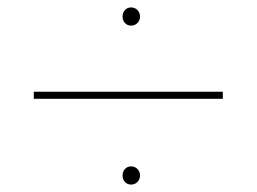

<svg xmlns="http://www.w3.org/2000/svg" viewBox="-20 -609 691 517"><path d="M71 -362H580V-343H71ZM333 -112Q323 -112 316.5 -119Q310 -126 310 -136Q310 -147 316.5 -154Q323 -161 333 -161Q343 -161 350 -154Q357 -147 357 -136Q357 -126 350 -119Q343 -112 333 -112ZM333 -540Q323 -540 316.5 -547Q310 -554 310 -564Q310 -575 316.5 -582Q323 -589 333 -589Q343 -589 350 -582Q357 -575 357 -564Q357 -554 350 -547Q343 -540 333 -540Z"/></svg>

Font: Albert Sans Thin
Style: Regular
Weight: 250
Designer: Andreas Rasmussen
Foundry: a.Foundry
Version: Version 1.025